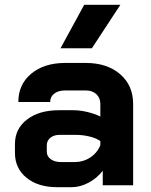

<svg xmlns="http://www.w3.org/2000/svg" viewBox="-20 -768 624 796"><path d="M42 -134V-171Q42 -234 92 -272.5Q142 -311 224 -311H285Q311 -311 341 -304Q371 -297 396 -285V-337Q396 -362 379.5 -377.5Q363 -393 336 -393H250Q222 -393 205 -380Q188 -367 188 -345H56Q56 -418 109.5 -462.5Q163 -507 250 -507H336Q424 -507 478 -460.5Q532 -414 532 -337V0H406V-60Q382 -29 347 -10.5Q312 8 278 8H216Q138 8 90 -31Q42 -70 42 -134ZM288 -96Q325 -96 354 -115Q383 -134 396 -166V-183Q380 -195 351.5 -202Q323 -209 291 -209H228Q204 -209 189 -197Q174 -185 174 -165V-139Q174 -120 190.5 -108Q207 -96 234 -96ZM329 -748H479L361 -568H231Z"/></svg>

Font: Bai Jamjuree
Style: Bold
Weight: 700
Designer: Katatrad Aksorn Co.,Ltd.
Foundry: Cadson Demak Co.,Ltd.
Version: Version 1.000; ttfautohint (v1.6)